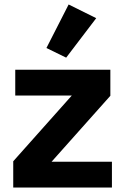

<svg xmlns="http://www.w3.org/2000/svg" viewBox="-20 -836 558 856"><path d="M479 0H39V-117L300 -410H48V-525H472V-409L210 -115H479ZM409 -755 275 -579 187 -622 286 -816Z"/></svg>

Font: IBM Plex Sans
Style: Regular
Weight: 400
Designer: Mike Abbink, Paul van der Laan, Pieter van Rosmalen
Foundry: Bold Monday
Version: Version 3.201